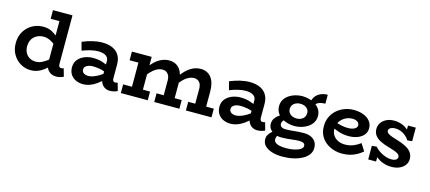

<svg xmlns="http://www.w3.org/2000/svg" viewBox="-63 -1289 4714 2107"><g transform="rotate(15 2294.0 -235.5)"><path d="M265.7 14Q204.2 14 151.2 -17.3Q98.3 -48.6 66 -104Q33.7 -159.4 33.7 -230.9Q33.7 -286.3 52.3 -332.3Q70.9 -378.2 104.8 -411.8Q138.7 -445.5 183.9 -464.2Q229.1 -483 282 -483Q338.2 -483 379.3 -461.6Q420.4 -440.1 450.7 -410Q480.9 -379.8 502.5 -351.8V-264.6Q480.1 -293.4 449.9 -319.3Q419.7 -345.3 384.7 -361.8Q349.7 -378.4 312.6 -378.4Q279.3 -378.4 251.9 -367.6Q224.5 -356.9 204.5 -337.6Q184.6 -318.4 173.9 -291Q163.3 -263.7 163.3 -231.4Q163.3 -190.1 180 -158Q196.7 -125.8 227.6 -108.1Q258.4 -90.4 299.5 -90.6Q337.8 -91.6 373.5 -110.4Q409.2 -129.3 442 -157.1Q474.7 -184.9 502.5 -212.2V-120.2Q483.7 -100.7 460.4 -77.7Q437 -54.7 408.6 -33.6Q380.1 -12.4 344.7 0.8Q309.2 14 265.7 14ZM554.9 9.2Q503.3 9.2 469 -24.7Q434.7 -58.6 434.7 -122.2V-686H556.6V-132.9Q556.6 -111.8 564.8 -103.1Q572.9 -94.4 585 -94.4Q594.4 -94.4 601.7 -96.3Q609 -98.3 613.7 -100.5L639.3 -11.2Q627 -4.2 604 2.5Q580.9 9.2 554.9 9.2ZM335.1 -587.5V-686H544.3V-587.5Z M1164 7.8Q1133.1 7.8 1107.4 -7.4Q1081.7 -22.6 1066.3 -52.1Q1050.9 -81.6 1050.9 -123.8V-298Q1050.9 -327 1035.2 -344.7Q1019.6 -362.4 993 -370.5Q966.5 -378.6 934.7 -378.6Q895.1 -378.6 848.5 -367.6Q801.9 -356.5 752.8 -337.3L727.7 -431.9Q784.5 -455.8 842.1 -469.5Q899.7 -483.2 951.5 -483.2Q1022.1 -483.2 1070.8 -460.2Q1119.5 -437.2 1144.2 -394.9Q1169 -352.5 1169 -292.7V-134.6Q1169 -113.7 1177.3 -104.5Q1185.6 -95.3 1198.7 -95.3Q1207.4 -95.3 1214.7 -97.5Q1222 -99.7 1226.9 -101.4L1251.5 -12.8Q1239.7 -6.1 1216.6 0.8Q1193.5 7.8 1164 7.8ZM861.2 13.8Q817.8 13.8 780.6 -2.8Q743.4 -19.5 720.9 -53.1Q698.4 -86.8 698.4 -137.4Q699.2 -189.3 728.5 -224Q757.9 -258.8 803.1 -276.2Q848.4 -293.5 897 -293.5Q957.6 -293.5 1000.7 -279.3Q1043.9 -265.1 1088.8 -243.5V-165.8Q1036.1 -190.4 994.2 -197.2Q952.3 -204 920.7 -204.2Q894.8 -204.5 872.3 -197.5Q849.7 -190.5 835.8 -177Q821.9 -163.6 821.9 -142Q821.9 -124.1 832.2 -112.1Q842.5 -100 859.6 -94.3Q876.6 -88.5 895.7 -88.5Q917.6 -88.5 948.3 -98.5Q979.1 -108.4 1015.1 -129.9Q1051.2 -151.3 1088.8 -185.7L1086.5 -103.3Q1052 -67.1 1015 -40.7Q978.1 -14.2 939.9 -0.2Q901.8 13.8 861.2 13.8Z M1289.6 -372.5V-471H1475.8V-372.5ZM1389.9 -30.7V-471H1514.2V-30.7ZM1289.6 0V-98.5H1595.5V0ZM1750.7 -30.7V-268.4Q1750.7 -297 1741.3 -319Q1731.8 -341 1713 -354.1Q1694.1 -367.1 1665.8 -367.1Q1633.2 -367.1 1599.6 -348.8Q1566 -330.4 1533.3 -295Q1500.5 -259.6 1469.3 -208.9V-307.6Q1500.3 -362.4 1538.2 -401.7Q1576 -440.9 1620 -462.1Q1663.9 -483.2 1711.2 -483.2Q1749.3 -483.2 1779.4 -469.7Q1809.5 -456.1 1831.1 -429Q1852.6 -401.8 1863.8 -362.3Q1874.9 -322.7 1874.9 -270V-30.7ZM1669.3 0V-98.5H1954.8V0ZM2108.7 -30.7V-268.4Q2108.7 -289.6 2103.7 -307.4Q2098.8 -325.2 2088.2 -338.6Q2077.7 -352 2061.9 -359.5Q2046.2 -367.1 2025.6 -367.1Q1993 -367.1 1959 -348.8Q1925 -330.4 1892.5 -295Q1860 -259.6 1829.1 -208.9V-307.6Q1860 -362.4 1897.9 -401.7Q1935.8 -440.9 1979.2 -462.1Q2022.6 -483.2 2070.2 -483.2Q2107.5 -483.2 2137.6 -469.7Q2167.7 -456.1 2189.2 -429Q2210.6 -401.8 2221.8 -362.3Q2232.9 -322.7 2232.9 -270V-30.7ZM2028.9 0V-98.5H2319.7V0Z M2839 7.8Q2808.1 7.8 2782.4 -7.4Q2756.7 -22.6 2741.3 -52.1Q2725.9 -81.6 2725.9 -123.8V-298Q2725.9 -327 2710.2 -344.7Q2694.6 -362.4 2668 -370.5Q2641.5 -378.6 2609.7 -378.6Q2570.1 -378.6 2523.5 -367.6Q2476.9 -356.5 2427.8 -337.3L2402.7 -431.9Q2459.5 -455.8 2517.1 -469.5Q2574.7 -483.2 2626.5 -483.2Q2697.1 -483.2 2745.8 -460.2Q2794.5 -437.2 2819.2 -394.9Q2844 -352.5 2844 -292.7V-134.6Q2844 -113.7 2852.3 -104.5Q2860.6 -95.3 2873.7 -95.3Q2882.4 -95.3 2889.7 -97.5Q2897 -99.7 2901.9 -101.4L2926.5 -12.8Q2914.7 -6.1 2891.6 0.8Q2868.5 7.8 2839 7.8ZM2536.2 13.8Q2492.8 13.8 2455.6 -2.8Q2418.4 -19.5 2395.9 -53.1Q2373.4 -86.8 2373.4 -137.4Q2374.2 -189.3 2403.5 -224Q2432.9 -258.8 2478.1 -276.2Q2523.4 -293.5 2572 -293.5Q2632.6 -293.5 2675.7 -279.3Q2718.9 -265.1 2763.8 -243.5V-165.8Q2711.1 -190.4 2669.2 -197.2Q2627.3 -204 2595.7 -204.2Q2569.8 -204.5 2547.3 -197.5Q2524.7 -190.5 2510.8 -177Q2496.9 -163.6 2496.9 -142Q2496.9 -124.1 2507.2 -112.1Q2517.5 -100 2534.6 -94.3Q2551.6 -88.5 2570.7 -88.5Q2592.6 -88.5 2623.3 -98.5Q2654.1 -108.4 2690.1 -129.9Q2726.2 -151.3 2763.8 -185.7L2761.5 -103.3Q2727 -67.1 2690 -40.7Q2653.1 -14.2 2614.9 -0.2Q2576.8 13.8 2536.2 13.8Z M3180.8 215.3Q3115.6 215.3 3063.4 199.5Q3011.3 183.7 2980.9 153Q2950.6 122.3 2950.6 77.8Q2950.6 47.3 2966.6 23Q2982.6 -1.2 3005.4 -19.4Q3028.2 -37.6 3048.3 -49.2L3100.9 -21.9Q3085.8 -14.7 3071.5 5.3Q3057.2 25.3 3057.2 51.5Q3057.2 72 3072.8 86.3Q3088.5 100.7 3119.9 108Q3151.3 115.3 3197.3 115.3Q3245.4 115.3 3287.7 106.3Q3330 97.3 3356.5 80.4Q3383.1 63.6 3383.1 41.2Q3383.1 18.5 3366 9.4Q3349 0.2 3317.2 0.2Q3296.2 0.2 3274.1 2.5Q3252 4.7 3227.8 7.6Q3203.5 10.5 3175.7 12.8Q3147.9 15 3115.1 15Q3074.6 15 3040.8 0.6Q3007 -13.9 2986.6 -39.7Q2966.2 -65.5 2966.2 -100Q2966.2 -135.4 2984 -162.2Q3001.8 -189 3029.6 -208Q3057.3 -227 3086.9 -237.4L3134.3 -203.2Q3118.3 -195.6 3104.5 -183.8Q3090.6 -172 3082.1 -158.3Q3073.5 -144.5 3073.5 -129.5Q3073.5 -113.3 3082.5 -103.2Q3091.5 -93.2 3106 -88.3Q3120.6 -83.4 3138.9 -83.4Q3165.1 -83.4 3188.9 -85.3Q3212.7 -87.2 3236.6 -89.7Q3260.4 -92.2 3286.6 -94.1Q3312.9 -96 3344.1 -96Q3388.9 -96 3423.3 -81.2Q3457.7 -66.4 3477.1 -38Q3496.6 -9.7 3496.6 33.5Q3496.6 76.2 3471.7 109.8Q3446.8 143.4 3402.9 166.7Q3359 190.1 3302 202.7Q3245 215.3 3180.8 215.3ZM3223.4 -143Q3183.5 -143 3144.4 -153.6Q3105.3 -164.2 3073.5 -185.3Q3041.7 -206.5 3022.7 -238.3Q3003.8 -270.2 3003.8 -312Q3003.8 -354.8 3023.9 -386.8Q3044 -418.8 3076.7 -440.3Q3109.4 -461.8 3147.7 -472.4Q3186.1 -483 3223.4 -483Q3263.7 -483 3302.8 -472.4Q3341.9 -461.8 3373.9 -440.8Q3405.8 -419.8 3425.3 -388.3Q3444.7 -356.8 3444.7 -315Q3444.7 -272.5 3424.6 -240.1Q3404.5 -207.7 3371.7 -186.1Q3339 -164.5 3300 -153.7Q3261.1 -143 3223.4 -143ZM3224.1 -229.2Q3253.8 -229.2 3275.8 -240.2Q3297.9 -251.2 3310.3 -270.9Q3322.7 -290.5 3322.7 -315Q3322.7 -339.8 3310.1 -358.4Q3297.5 -377 3275.3 -386.9Q3253.2 -396.8 3224.1 -396.8Q3195.3 -396.8 3172.8 -385.9Q3150.2 -375 3137.6 -356.3Q3125 -337.5 3125 -312Q3125 -287.2 3137.6 -268.6Q3150.2 -250 3172.7 -239.6Q3195.1 -229.2 3224.1 -229.2ZM3363.9 -410.3 3323.2 -442Q3329.9 -475.4 3344.9 -499.4Q3359.9 -523.4 3382 -538.8Q3404.1 -554.1 3431.1 -561.8Q3458.2 -569.5 3488.2 -569.8V-468.5Q3446.9 -467.8 3416.6 -456.1Q3386.2 -444.4 3363.9 -410.3Z M3804.5 14Q3754.2 14 3706.1 -1.4Q3658 -16.8 3619.2 -47Q3580.5 -77.3 3558.1 -122.1Q3535.7 -166.8 3535.7 -225.4Q3535.7 -286 3558.5 -333.5Q3581.2 -380.9 3619.9 -414.3Q3658.6 -447.7 3707.2 -465.3Q3755.8 -483 3808 -483Q3870.7 -483 3918.8 -464.5Q3966.8 -446 3994.3 -412Q4021.9 -377.9 4021.9 -332.1Q4021.9 -284.5 3994 -253.1Q3966.1 -221.7 3921.7 -205.9Q3877.3 -190.1 3827.2 -190.1Q3766.5 -190.1 3719.9 -205Q3673.3 -219.9 3627.9 -241.5L3627.6 -313.4Q3681.5 -289.1 3722.1 -281.6Q3762.6 -274 3797.3 -274Q3827.4 -274.8 3849.8 -281.6Q3872.1 -288.4 3884.9 -301.3Q3897.7 -314.2 3897.7 -332.1Q3897.7 -356.5 3875.5 -371.3Q3853.3 -386.1 3817.2 -386.1Q3786.9 -386.1 3758.1 -374.9Q3729.3 -363.7 3705.9 -343.2Q3682.6 -322.6 3668.6 -294Q3654.6 -265.5 3654.6 -230Q3654.6 -185.6 3675.8 -154.2Q3696.9 -122.7 3732.2 -106.7Q3767.4 -90.6 3809.1 -90.6Q3864.1 -90.6 3907.1 -108.7Q3950.2 -126.8 3983.4 -153.2L4035.2 -71.9Q4006.3 -46.8 3971.4 -27.3Q3936.5 -7.8 3895 3.1Q3853.4 14 3804.5 14Z M4365.8 14Q4331.3 14 4298.8 6.4Q4266.4 -1.2 4237.3 -16.4Q4208.3 -31.5 4183.9 -53.6Q4159.5 -75.8 4141.5 -105L4189.6 -106.3V1H4100.4V-153.8L4154 -158.2Q4174.9 -133.1 4207.2 -111.7Q4239.4 -90.4 4275.5 -77.8Q4311.7 -65.2 4344 -65.2Q4366.3 -65.2 4381.8 -70.3Q4397.4 -75.4 4405.8 -85.5Q4414.2 -95.6 4414.2 -109.1Q4414.2 -120.7 4407.4 -130.8Q4400.7 -140.8 4385.6 -149.5Q4370.5 -158.2 4345.3 -167.5Q4320.2 -176.8 4282.8 -186.6Q4226.1 -202.5 4185.2 -223.4Q4144.3 -244.3 4122.3 -274.4Q4100.2 -304.6 4100.2 -346.6Q4100.2 -384.5 4121 -415.6Q4141.7 -446.7 4179.1 -465.3Q4216.6 -484 4267.4 -484Q4311.1 -484 4349.5 -470.9Q4387.8 -457.8 4418.7 -431.8Q4449.6 -405.8 4470.8 -366.7L4426.1 -364.9V-471H4514.7V-317.2L4461 -311.8Q4442.5 -341.6 4416.6 -362.5Q4390.6 -383.3 4361.2 -394.1Q4331.8 -404.8 4301.7 -404.8Q4279.8 -404.8 4262.6 -399.3Q4245.4 -393.9 4235.8 -383.8Q4226.3 -373.7 4226.3 -360.2Q4226.3 -348.8 4233.6 -339.5Q4240.8 -330.2 4256.1 -321.8Q4271.4 -313.4 4295.4 -304.8Q4319.3 -296.2 4352.3 -286.8Q4408.1 -270.9 4450.5 -249.1Q4492.9 -227.3 4516.6 -196.1Q4540.2 -165 4540.2 -120.3Q4540.2 -80.3 4517.2 -50Q4494.2 -19.6 4454.9 -2.8Q4415.5 14 4365.8 14Z"/></g></svg>

Font: BioRhyme ExtraBold
Style: Regular
Weight: 800
Designer: Aoife Mooney
Foundry: Aoife Mooney Type
Version: Version 1.600;gftools[0.9.33]